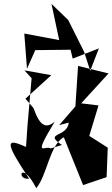

<svg xmlns="http://www.w3.org/2000/svg" viewBox="-20 -870 583 996"><path d="M243 -100C214 -119 145 -42 264 -239C218 -200 186 -217 154 -309L112 -358L246 -480L107 -505L144 -464L123 -224L115 -108C6 -157 6 -132 131 57C61 65 90 -46 168 106C224 41 238 -120 311 -158L411 90L533 49L539 -104L443 -165L491 -323L401 -334L543 -489L385 -528L371 -318L287 -221L337 -234C328 -155 203 -184 301 -118ZM416 -602 334 -766 247 -850 287 -662 106 -696 120 -513 163 -610 346 -612 357 -566 493 -619 448 -503Z"/></svg>

Font: Asimov Silicon
Style: Regular
Weight: 400
Designer: Google
Version: Version 2.000980; 2014